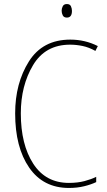

<svg xmlns="http://www.w3.org/2000/svg" viewBox="-20 -920 531 950"><path d="M285 -867Q285 -855 290.5 -844Q296 -833 311 -833Q336 -833 336 -866Q336 -878 331 -889Q326 -900 311 -900Q296 -900 290.5 -889Q285 -878 285 -867ZM452 -668 464 -692Q401 -724 328 -724Q191 -724 123 -616Q55 -508 55 -359Q55 -191 124.5 -90.5Q194 10 321 10Q362 10 396.5 1.5Q431 -7 456 -19V-45Q432 -33 398 -24Q364 -15 321 -15Q206 -15 144.5 -110Q83 -205 83 -359Q83 -496 143.5 -597.5Q204 -699 327 -699Q357 -699 388.5 -692.5Q420 -686 452 -668Z"/></svg>

Font: Noto Sans Display SemiCondensed Thin
Style: Regular
Weight: 250
Width: 4
Designer: Monotype Design team
Foundry: Monotype Imaging Inc.
Version: 1.000